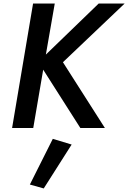

<svg xmlns="http://www.w3.org/2000/svg" viewBox="-20 -720 721 1080"><path d="M277 61 148 318 226 340 383 93ZM535 -700 238 -413 288 -700H166L48 0H167L223 -328L432 0H570L334 -370L681 -700Z"/></svg>

Font: Jost* 500 Medium Italic
Style: Italic
Weight: 500
Italic angle: -10°
Version: Version 3.200; ttfautohint (v0.97) -l 8 -r 50 -G 200 -x 14 -